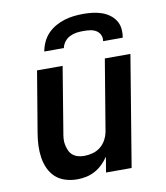

<svg xmlns="http://www.w3.org/2000/svg" viewBox="-84 -810 767 887"><g transform="rotate(-10 300.0 -366.0)"><path d="M208 8Q179 8 152.5 0Q126 -8 106.5 -25.5Q87 -43 75.5 -68Q64 -93 60 -120Q56 -147 57 -175.5Q58 -204 63 -233L111 -520H231L181 -217Q178 -202 177 -187Q176 -172 179 -158Q182 -144 187.5 -131.5Q193 -119 203.5 -110Q214 -101 228 -97Q242 -93 257 -93Q277 -93 297.5 -98.5Q318 -104 334.5 -117.5Q351 -131 361 -150.5Q371 -170 374 -190L429 -520H549L463 0H343L355 -72Q342 -53 326 -37.5Q310 -22 290.5 -11.5Q271 -1 250 3.5Q229 8 208 8ZM159 -600Q163 -622 172.5 -643Q182 -664 198 -681Q214 -698 235 -710Q256 -722 278 -728.5Q300 -735 322 -737.5Q344 -740 366 -740Q388 -740 409 -737.5Q430 -735 450 -728.5Q470 -722 487 -710Q504 -698 515 -681Q526 -664 528.5 -643Q531 -622 527 -600H435Q438 -616 431.5 -629.5Q425 -643 412.5 -650.5Q400 -658 384.5 -660Q369 -662 353 -662Q337 -662 321.5 -660Q306 -658 290.5 -650.5Q275 -643 264.5 -629.5Q254 -616 251 -600Z"/></g></svg>

Font: Iosevka Aile Oblique
Style: Bold
Weight: 700
Italic angle: -9°
Designer: Belleve Invis
Foundry: Belleve Invis
Version: Version 31.1.0; ttfautohint (v1.8.4)